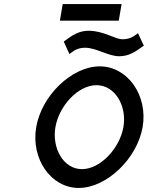

<svg xmlns="http://www.w3.org/2000/svg" viewBox="-20 -918 802 949"><path d="M290 -898 276 -816H567L581 -898ZM417 -766C371 -766 337 -744 300 -716L295 -713L323 -651L327 -654C350 -672 370 -682 401 -682C456 -682 515 -640 569 -640C616 -640 648 -661 686 -689L691 -692L662 -754L658 -751C635 -733 616 -724 585 -724C548 -724 493 -766 417 -766ZM457 -497C549 -497 608 -394 590 -290C572 -186 477 -82 385 -82C293 -82 236 -186 254 -290C272 -394 365 -497 457 -497ZM369 11C507 11 658 -134 685 -290C712 -446 611 -590 473 -590C335 -590 186 -446 159 -290C132 -134 231 11 369 11Z"/></svg>

Font: Charger Monospace
Style: Regular
Weight: 400
Designer: Jasper
Foundry: Cannot Into Space Fonts
Version: Version 0.980